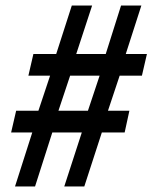

<svg xmlns="http://www.w3.org/2000/svg" viewBox="-20 -670 548 690"><path d="M34 0 96 -194H20L38 -272H118L160 -398H82L100 -476H182L238 -650H311L254 -476H360L415 -650H488L432 -476H508L490 -398H410L368 -272H445L428 -194H346L283 0H211L274 -194H168L106 0ZM190 -272H296L338 -398H232Z"/></svg>

Font: Source Sans 3 Semibold
Style: Italic
Weight: 600
Italic angle: -11°
Designer: Paul D. Hunt
Foundry: Adobe
Version: Version 3.052;hotconv 1.1.0;makeotfexe 2.6.0